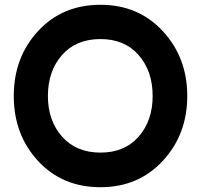

<svg xmlns="http://www.w3.org/2000/svg" viewBox="-20 -780 847 810"><path d="M403.8 9.8Q242.7 9.8 140.4 -101.1Q38.1 -211.9 38.1 -375Q38.1 -538.1 140.6 -648.9Q243.2 -759.8 403.8 -759.8Q564 -759.8 667 -648.4Q770 -537.1 770 -375Q770 -212.9 667 -101.6Q564 9.8 403.8 9.8ZM624 -375Q624 -480 564.9 -547.6Q505.9 -615.2 403.8 -615.2Q300.8 -615.2 241.5 -547.6Q182.1 -480 182.1 -375Q182.1 -271 241.9 -203.6Q301.8 -136.2 403.8 -136.2Q505.9 -136.2 564.9 -203.6Q624 -271 624 -375Z"/></svg>

Font: Oakes Grotesk
Style: Bold
Weight: 700
Designer: Samuel Oakes
Foundry: Samuel Oakes
Version: Version 1.0 | wf-rip DC20170320